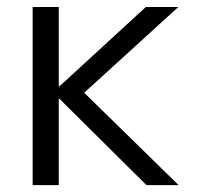

<svg xmlns="http://www.w3.org/2000/svg" viewBox="-20 -540 586 560"><path d="M153.3 -252H151.4V0H75.2V-519.5H151.4V-288.1H153.3L405.3 -519.5H500L225.6 -269.5L501 0H407.2Z"/></svg>

Font: Mgen+ 1c regular
Style: Regular
Weight: 400
Designer: [Source Han Sans]
Ryoko NISHIZUKA  (kana & ideographs); Paul D. Hunt (Latin, Greek & Cyrillic); Wenlong ZHANG  (bopomofo
Version: Version 1.059.20150602